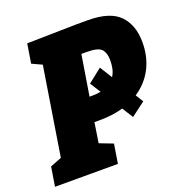

<svg xmlns="http://www.w3.org/2000/svg" viewBox="-140 -824 898 938"><g transform="rotate(-20 309.5 -355.0)"><path d="M307 -231H277L261 -127L331 -100L315 0H-12L4 -100L63 -123L136 -581L84 -605L100 -705L357 -710H416Q532 -710 581.5 -658.5Q631 -607 631 -518Q631 -442 600 -382.5Q569 -323 511 -285L536 -245L463 -190L427 -247Q372 -231 307 -231ZM358 -566H331L297 -356H312Q336 -356 356 -360L321 -415L393 -472L433 -408Q444 -425 448.5 -445.5Q453 -466 453 -489Q453 -527 435.5 -546.5Q418 -566 358 -566Z"/></g></svg>

Font: Bitter Black
Style: Italic
Weight: 900
Italic angle: -9°
Designer: Sol Matas, and Bitter project Authors
Foundry: Sol Matas
Version: Version 2.001